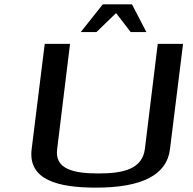

<svg xmlns="http://www.w3.org/2000/svg" viewBox="-20 -850 885 880"><path d="M431 -55C314 -55 230 -76 242 -167L301 -649H185L125 -166C108 -25 246 10 420 10C632 10 745 -49 759 -166L819 -649H703L644 -167C632 -76 548 -55 431 -55ZM350 -703H422L512 -790L579 -703H651L585 -830H451Z"/></svg>

Font: Gamestation Extended
Style: Italic
Weight: 400
Width: 7
Designer: Jonas Hecksher
Foundry: Jonas Hecksher, Playtypeª, e-types AS
Version: Version 1.003